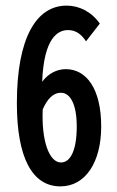

<svg xmlns="http://www.w3.org/2000/svg" viewBox="-20 -652 415 683"><path d="M195 11C284 11 340 -75 340 -202C340 -337 287 -406 214 -406C182 -406 151 -390 130 -361C136 -518 186 -545 222 -545C249 -545 269 -531 286 -505L335 -568C306 -610 262 -632 217 -632C109 -632 40 -517 40 -285C40 -92 94 11 195 11ZM197 -74C155 -74 127 -151 132 -263C148 -299 168 -322 197 -322C228 -322 253 -285 253 -202C253 -116 230 -74 197 -74Z"/></svg>

Font: Inconsolata Condensed
Style: Bold
Weight: 700
Width: 3
Monospace: yes
Designer: Raph Levien, Cyreal, Brenton Simpson
Foundry: Raph Levien, Cyreal, Google
Version: Version 3.100